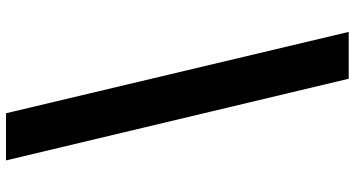

<svg xmlns="http://www.w3.org/2000/svg" viewBox="-284 -642 1152 623"><g transform="rotate(90 291.5 -330.0)"><path d="M235 -886 500 226H347L83 -886Z"/></g></svg>

Font: Noto Sans Kannada UI Black
Style: Regular
Weight: 900
Designer: Jelle Bosma - Monotype Design Team
Foundry: Monotype Imaging Inc.
Version: Version 2.005; ttfautohint (v1.8.4.7-5d5b)